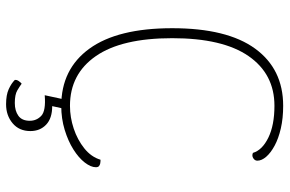

<svg xmlns="http://www.w3.org/2000/svg" viewBox="-176 -564 929 616"><g transform="rotate(90 288.0 -255.5)"><path d="M516 -99Q516 -83 501 -63.5Q486 -44 459 -27Q432 -10 396 1Q360 12 319 12Q201 12 135.5 -78.5Q70 -169 70 -344Q70 -520 135.5 -610Q201 -700 319 -700Q359 -700 391.5 -692.5Q424 -685 447 -672.5Q470 -660 482.5 -645.5Q495 -631 495 -617Q495 -609 487 -604Q479 -599 470 -603Q461 -633 421 -652.5Q381 -672 319 -672Q217 -672 159.5 -589Q102 -506 102 -344Q102 -182 159.5 -99Q217 -16 319 -16Q356 -16 392 -28Q428 -40 455.5 -62Q483 -84 492 -114Q499 -114 504 -113Q509 -112 512.5 -109Q516 -106 516 -99ZM329 0 320 41Q359 41 379.5 60.5Q400 80 400 111Q400 147 375 168Q350 189 314 189Q284 189 265.5 180.5Q247 172 236 161Q235 155 239.5 148.5Q244 142 248 139Q256 145 269.5 153Q283 161 310 161Q335 161 351 149.5Q367 138 367 113Q367 91 351 76Q335 61 285 65L299 0Z"/></g></svg>

Font: Arima Thin
Style: Regular
Weight: 100
Designer: Joana Correia and Natanael Gama
Foundry: NDISCOVER
Version: Version 1.101;gftools[0.9.23]